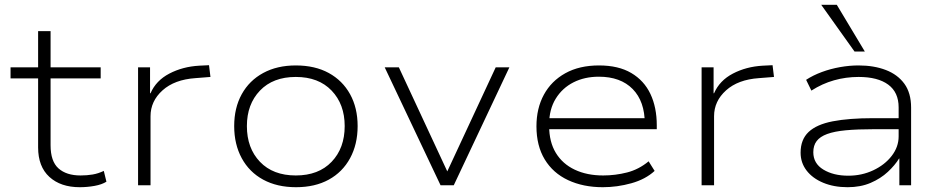

<svg xmlns="http://www.w3.org/2000/svg" viewBox="-20 -773 3932 801"><path d="M313 8Q233 8 186 -35Q139 -78 139 -158V-446H24V-492H139V-643H191V-492H400V-446H191V-167Q191 -100 224 -70.5Q257 -41 316 -41Q343 -41 366.5 -45Q390 -49 413 -60L424 -15Q405 -3 374.5 2.5Q344 8 313 8Z M556 0V-492H606V-384H608Q631 -437 686.5 -466Q742 -495 811 -499L852 -501L858 -452L795 -447Q708 -441 658 -396Q608 -351 608 -288V0Z M1215 8Q1136 8 1078 -23.5Q1020 -55 988.5 -113Q957 -171 957 -247Q957 -323 988.5 -380Q1020 -437 1078 -468.5Q1136 -500 1214 -500Q1294 -500 1351.5 -468.5Q1409 -437 1440.5 -380Q1472 -323 1472 -247Q1472 -171 1440.5 -113Q1409 -55 1351.5 -23.5Q1294 8 1215 8ZM1214 -41Q1309 -41 1363.5 -98Q1418 -155 1418 -247Q1418 -338 1363.5 -395Q1309 -452 1214 -452Q1119 -452 1064.5 -395Q1010 -338 1010 -247Q1010 -155 1064.5 -98Q1119 -41 1214 -41Z M1818 0 1585 -492H1644L1846 -58L2048 -492H2105L1873 0Z M2495 8Q2413 8 2350 -21.5Q2287 -51 2252.5 -108Q2218 -165 2218 -246Q2218 -321 2249 -378Q2280 -435 2338.5 -467.5Q2397 -500 2479 -500Q2560 -500 2613.5 -468.5Q2667 -437 2693.5 -381Q2720 -325 2720 -250V-234H2251V-280H2696L2670 -257Q2670 -350 2619.5 -401.5Q2569 -453 2478 -453Q2419 -453 2372.5 -429.5Q2326 -406 2298.5 -361.5Q2271 -317 2271 -255V-247Q2271 -181 2299 -135Q2327 -89 2378 -65Q2429 -41 2496 -41Q2547 -41 2596 -53.5Q2645 -66 2686 -100L2711 -60Q2673 -25 2614 -8.5Q2555 8 2495 8Z M2907 0V-492H2957V-384H2959Q2982 -437 3037.5 -466Q3093 -495 3162 -499L3203 -501L3209 -452L3146 -447Q3059 -441 3009 -396Q2959 -351 2959 -288V0Z M3516 8Q3459 8 3414.5 -10.5Q3370 -29 3345 -61.5Q3320 -94 3320 -136Q3320 -191 3353.5 -222.5Q3387 -254 3454.5 -267Q3522 -280 3623 -280H3742V-234H3626Q3557 -234 3509 -229.5Q3461 -225 3431 -214Q3401 -203 3387 -184.5Q3373 -166 3373 -138Q3373 -91 3415 -65.5Q3457 -40 3519 -40Q3575 -40 3623 -62.5Q3671 -85 3700 -122.5Q3729 -160 3729 -204V-325Q3729 -388 3685.5 -420Q3642 -452 3562 -452Q3509 -452 3459.5 -438Q3410 -424 3365 -395L3343 -440Q3372 -459 3408.5 -472.5Q3445 -486 3484.5 -493Q3524 -500 3562 -500Q3626 -500 3675.5 -481Q3725 -462 3753 -423.5Q3781 -385 3781 -324V0H3732V-111L3731 -112Q3714 -84 3684 -56Q3654 -28 3612 -10Q3570 8 3516 8ZM3545 -558 3406 -753H3471L3588 -558Z"/></svg>

Font: Nunito Sans 7pt SemiExpanded ExtraLight
Style: Regular
Weight: 250
Width: 6
Designer: Vernon Adams
Foundry: Vernon Adams
Version: Version 3.101;gftools[0.9.27]